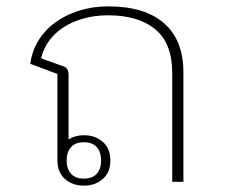

<svg xmlns="http://www.w3.org/2000/svg" viewBox="-20 -570 705 602"><path d="M520 -342Q520 -434 467 -478Q414 -522 319 -522Q276 -522 240 -511.5Q204 -501 177 -483Q150 -465 132.5 -440Q115 -415 109 -387L176 -363Q195 -358 195 -336V-133Q216 -146 243 -146Q279 -146 302.5 -125Q326 -104 326 -67Q326 -30 302.5 -9Q279 12 243 12Q207 12 183.5 -9Q160 -30 160 -67V-338L75 -370Q80 -409 100 -442Q120 -475 152.5 -499Q185 -523 227.5 -536.5Q270 -550 320 -550Q434 -550 494.5 -497Q555 -444 555 -344V0H520ZM243 -124Q216 -124 202.5 -108.5Q189 -93 189 -67Q189 -41 202.5 -25.5Q216 -10 243 -10Q270 -10 283.5 -25.5Q297 -41 297 -67Q297 -93 283.5 -108.5Q270 -124 243 -124Z"/></svg>

Font: IBM Plex Sans Thai Looped ExtraLight
Style: Regular
Weight: 200
Designer: Mike Abbink, Paul van der Laan, Pieter van Rosmalen, Ben Mitchell, Mark Frömberg
Foundry: Bold Monday
Version: Version 1.0